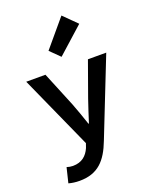

<svg xmlns="http://www.w3.org/2000/svg" viewBox="-204 -1048 1109 1389"><g transform="rotate(-20 350.0 -353.5)"><path d="M271 -730 345 -657 547 -838 446 -938ZM78 220C102 227 131 231 162 231C304 231 373 154 425 18L659 -575H518L422 -307C404 -253 383 -192 366 -136H362C342 -195 322 -254 301 -307L191 -575H43L297 -10L285 24C262 76 223 113 153 113C137 113 121 110 106 105Z"/></g></svg>

Font: Kawkab Mono
Style: Bold
Weight: 700
Monospace: yes
Designer: Abdullah Arif
Foundry: Abdullah Arif
Version: Version 1.000;PS 000.500;hotconv 1.0.88;makeotf.lib2.5.64775